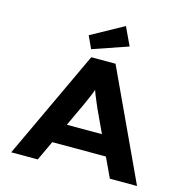

<svg xmlns="http://www.w3.org/2000/svg" viewBox="-131 -1068 1166 1194"><g transform="rotate(15 452.0 -471.5)"><path d="M47 0 375 -700H531L857 0H682L496 -398Q487 -420 477.5 -441Q468 -462 460.5 -482Q453 -502 446 -522.5Q439 -543 433 -563L469 -564Q462 -542 455 -521Q448 -500 439.5 -480Q431 -460 422 -439.5Q413 -419 403 -397L218 0ZM200 -127 255 -255H647L678 -127ZM361 -748 324 -828 533 -943 588 -826Z"/></g></svg>

Font: Lexend Peta
Style: Bold
Weight: 700
Designer: Bonnie Shaver-Troup, Thomas Jockin
Foundry: Lexend
Version: Version 1.007